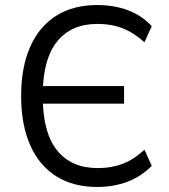

<svg xmlns="http://www.w3.org/2000/svg" viewBox="-20 -734 673 763"><path d="M366 9Q271 9 203.5 -33.5Q136 -76 100 -157Q64 -238 64 -353Q64 -467 100 -548Q136 -629 203.5 -671.5Q271 -714 366 -714Q433 -714 488 -693.5Q543 -673 583 -630L554 -566Q512 -604 467.5 -621.5Q423 -639 368 -639Q264 -639 208 -570.5Q152 -502 150 -367L127 -392H473V-322H126L150 -345Q151 -205 207.5 -135.5Q264 -66 369 -66Q423 -66 467.5 -83Q512 -100 554 -139L583 -75Q542 -33 487 -12Q432 9 366 9Z"/></svg>

Font: Nunito Sans 10pt SemiCondensed
Style: Regular
Weight: 400
Width: 4
Designer: Vernon Adams
Foundry: Vernon Adams
Version: Version 3.101;gftools[0.9.27]